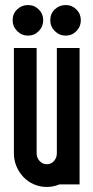

<svg xmlns="http://www.w3.org/2000/svg" viewBox="-20 -730 370 760"><path d="M165 -80Q183 -80 194 -93Q205 -106 205 -123V-540H295V0H215Q203 5 190.5 7.5Q178 10 165 10Q138 10 114 -0.5Q90 -11 72.5 -29.5Q55 -48 45 -72Q35 -96 35 -123V-540H125V-123Q125 -106 136.5 -93Q148 -80 165 -80ZM240 -710Q265 -710 282.5 -692.5Q300 -675 300 -650Q300 -625 282.5 -607Q265 -589 240 -589Q215 -589 197 -607Q179 -625 179 -650Q179 -676 197 -693Q215 -710 240 -710ZM91 -710Q116 -710 133.5 -692.5Q151 -675 151 -650Q151 -625 133.5 -607Q116 -589 91 -589Q66 -589 48 -607Q30 -625 30 -650Q30 -676 48 -693Q66 -710 91 -710Z"/></svg>

Font: Berliner Wand
Style: Regular
Weight: 400
Designer: Peter Wiegel
Foundry: Peter Wiegel
Version: Version 1.000